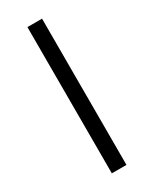

<svg xmlns="http://www.w3.org/2000/svg" viewBox="-184 -748 638 796"><g transform="rotate(-30 135.0 -350.0)"><path d="M100 -700H170V0H100Z"/></g></svg>

Font: PT Root UI Web
Style: Regular
Weight: 400
Designer: Vitaly Kuzmin
Foundry: ParaType Ltd.
Version: Version 1.000W